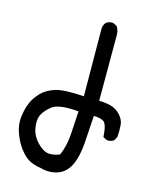

<svg xmlns="http://www.w3.org/2000/svg" viewBox="-115 -832 730 916"><g transform="rotate(15 250.0 -374.0)"><path d="M173.8 2Q144.5 -2 120.1 -13.7Q95.7 -25.4 71.3 -56.2Q46.9 -86.9 31.2 -129.9Q15.6 -172.9 21.5 -213.9Q27.3 -254.9 40 -283.2Q52.7 -311.5 76.2 -335.9Q99.6 -360.4 140.6 -374.5Q181.6 -388.7 284.2 -381.8L282.2 -718.8Q284.2 -734.4 293.9 -746.1Q307.6 -757.8 329.1 -755.9L348.6 -746.1Q362.3 -724.6 360.4 -697.3V-379.9Q389.6 -379.9 417 -373Q444.3 -366.2 465.8 -343.8Q487.3 -321.3 489.3 -293.9Q491.2 -266.6 489.3 -237.3L479.5 -217.8Q465.8 -206.1 444.3 -208L424.8 -217.8Q420.9 -283.2 402.3 -293.5Q383.8 -303.7 354.5 -303.7Q350.6 -235.4 345.7 -167Q340.8 -98.6 319.8 -55.7Q298.8 -12.7 258.3 1Q217.8 14.6 173.8 2ZM247.1 -85Q268.6 -135.7 271.5 -192.4Q274.4 -249 278.3 -305.7Q177.7 -314.5 145.5 -287.6Q113.3 -260.7 103.5 -236.3Q93.8 -211.9 100.6 -173.8Q107.4 -135.7 139.6 -104Q171.9 -72.3 201.2 -74.2Q230.5 -76.2 247.1 -85Z"/></g></svg>

Font: NaikaiFont
Style: Regular
Weight: 400
Version: Version 1.67